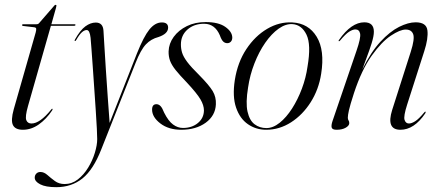

<svg xmlns="http://www.w3.org/2000/svg" viewBox="-20 -530 1825 796"><path d="M121.5 -417 75 -422.5Q71.5 -423 71.5 -426Q71.5 -429.5 76 -429.5H131Q138.5 -429.5 142 -434L204.5 -506Q207.5 -510 210.5 -510Q214 -510 214 -506.5Q214 -503.5 212 -497L193 -429.5H289Q293 -429.5 293 -427Q293 -423 286 -423H191L96 -90Q83.5 -46 89 -32Q94.5 -18 110.5 -18Q145.5 -18 192 -75.5Q195 -80 197 -79Q199.5 -77.5 196 -72Q172 -36 140.8 -14Q109.5 8 75 8Q43.5 8 33.8 -11.2Q24 -30.5 37 -77L128 -395.5Q131 -407 130 -411.5Q129 -416 121.5 -417Z M548 -309Q575.5 -378 599.2 -407.5Q623 -437 651 -437Q677 -437 677 -415.5Q677 -390 637 -376.5Q606 -368.5 584.8 -346Q563.5 -323.5 542 -269L400 89Q367 173.5 321.8 209.8Q276.5 246 213.5 246Q169.5 246 146.8 234.2Q124 222.5 124 206.5Q124 196.5 130.5 189.8Q137 183 147.5 183Q162.5 183 176.5 195.5Q190.5 208 207.5 220.5Q224.5 233 248 233Q278 233 302.8 213.8Q327.5 194.5 345.5 165Q363.5 135.5 373.2 103.5Q383 71.5 383 46.5Q383 35 381.5 3.2Q380 -28.5 377 -72Q374 -115.5 370.8 -163Q367.5 -210.5 364.5 -254.2Q361.5 -298 359 -330Q356.5 -362 355.5 -373.5Q352 -405.5 339.5 -405.5Q330 -405.5 319.8 -396.5Q309.5 -387.5 296.5 -365Q293.5 -359.5 291 -360Q287.5 -361 291 -366.5Q312.5 -405 334 -420.8Q355.5 -436.5 377 -436.5Q407 -436.5 409 -402.5Q410 -387.5 412.5 -344Q415 -300.5 418.8 -242.8Q422.5 -185 426.8 -126Q431 -67 434.5 -20.5Z M738.5 0.5Q775.5 0.5 800.2 -19.8Q825 -40 825.5 -72Q825.5 -93.5 811 -118.2Q796.5 -143 754.5 -188Q725 -218.5 708.2 -239.5Q691.5 -260.5 685 -278.2Q678.5 -296 679 -317Q680 -349.5 700.2 -377.2Q720.5 -405 754.8 -421.8Q789 -438.5 832.5 -438.5Q886 -438.5 914.2 -418.5Q942.5 -398.5 943 -374.5Q943 -363.5 937 -357.2Q931 -351 922.5 -351Q912.5 -351 905.2 -358Q898 -365 891.5 -383.5Q871 -431.5 826 -431.5Q784.5 -431.5 757.2 -407.5Q730 -383.5 730 -345.5Q730 -328 735 -311.5Q740 -295 756.2 -273.2Q772.5 -251.5 806.5 -218Q847.5 -176.5 862 -152Q876.5 -127.5 875 -97.5Q873 -50.5 832.8 -21.2Q792.5 8 731.5 8Q679 8 644.8 -18.2Q610.5 -44.5 610.5 -75.5Q610.5 -98 628.5 -98Q638 -98 645.5 -90.2Q653 -82.5 660.5 -63Q678 -28 697.5 -13.8Q717 0.5 738.5 0.5Z M1192 -437Q1259 -433.5 1293 -377.5Q1327 -321.5 1311.5 -224Q1301.5 -159 1268.2 -106.5Q1235 -54 1186.8 -23Q1138.5 8 1083.5 8Q1041.5 8 1008 -15Q974.5 -38 958.8 -83.8Q943 -129.5 953.5 -198Q965 -271.5 1001.2 -326.2Q1037.5 -381 1087.8 -410.5Q1138 -440 1192 -437ZM1084.5 1Q1112 1 1139.5 -21Q1167 -43 1190.8 -80Q1214.5 -117 1231.5 -162.2Q1248.5 -207.5 1255 -254.5Q1270.5 -345 1250.8 -386Q1231 -427 1193 -430Q1164.5 -432 1135 -411Q1105.5 -390 1079.5 -352.5Q1053.5 -315 1034.8 -267Q1016 -219 1008.5 -167.5Q998 -104 1006.2 -67.2Q1014.5 -30.5 1035.5 -14.8Q1056.5 1 1084.5 1Z M1384.5 -359.5Q1382.5 -360.5 1385.5 -364.5Q1436.5 -437.5 1490.5 -437.5Q1530 -437.5 1530 -398.5Q1530 -380.5 1520.8 -350.8Q1511.5 -321 1500 -291Q1488.5 -261 1482 -242Q1517.5 -314 1557 -356.8Q1596.5 -399.5 1634.5 -418.5Q1672.5 -437.5 1703 -437.5Q1748 -437.5 1752 -404Q1756 -370.5 1739 -318L1668 -96.5Q1652.5 -48 1657.2 -33Q1662 -18 1675.5 -18Q1686.5 -18 1701.5 -27.5Q1716.5 -37 1738.5 -63.5Q1742 -68 1744 -67Q1746 -65.5 1743 -60Q1697 8 1640 8Q1580 8 1606 -74.5L1683 -315.5Q1700 -369 1693 -388.2Q1686 -407.5 1662 -407.5Q1638.5 -407.5 1600.2 -382Q1562 -356.5 1520.8 -298.8Q1479.5 -241 1447.5 -144Q1431 -93 1426.5 -72.5Q1422 -52 1422 -42Q1422 -35 1425 -30.8Q1428 -26.5 1428 -19.5Q1428 -9 1413.2 -0.5Q1398.5 8 1375.5 8Q1358 8 1355.2 -1Q1352.5 -10 1358.5 -28L1458 -319.5Q1476.5 -373 1473 -390.5Q1469.5 -408 1453.5 -408Q1442.5 -408 1427.8 -398.8Q1413 -389.5 1390 -362Q1386.5 -358 1384.5 -359.5Z"/></svg>

Font: Fraunces 144pt Light
Style: Italic
Weight: 300
Italic angle: -16°
Version: Version 1.000;[0bf87f6ff]